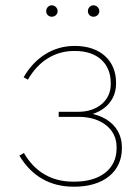

<svg xmlns="http://www.w3.org/2000/svg" viewBox="-20 -698 521 723"><path d="M175 -635C187 -635 197 -644 197 -656C197 -668 187 -678 175 -678C163 -678 154 -668 154 -656C154 -644 163 -635 175 -635ZM332 -635C344 -635 354 -644 354 -656C354 -668 344 -678 332 -678C320 -678 311 -668 311 -656C311 -644 320 -635 332 -635ZM257 5H261C369 5 439 -51 439 -139V-143C439 -207 397 -253 329 -269C383 -286 417 -328 417 -383V-387C417 -471 356 -525 263 -525H260C181 -525 112 -482 69 -407L85 -398C125 -468 187 -506 258 -506H264C346 -506 397 -459 397 -386V-380C397 -320 347 -277 275 -277H201V-258H276C361 -258 419 -212 419 -145V-139C419 -62 358 -14 261 -14H255C174 -14 111 -51 70 -122L53 -112C99 -35 168 5 257 5Z"/></svg>

Font: Fixel Text Thin
Style: Regular
Weight: 100
Width: 4
Designer: AlfaBravo + MacPaw
Foundry: Kyrylo Tkachov, Marchela Mozhyna, Serhii Makarenko, Maria Weinstein, Zakhar Kryvoshyya
Version: Version 1.211